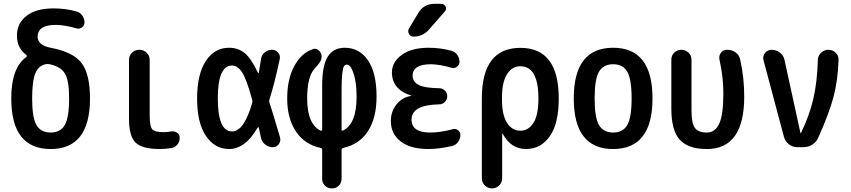

<svg xmlns="http://www.w3.org/2000/svg" viewBox="-20 -785 4540 1024"><path d="M227.5 -443.4Q186.5 -436.5 168.9 -395Q151.4 -353.5 151.4 -259.8Q151.4 -157.2 174.8 -117.7Q198.2 -78.1 250 -78.1Q301.8 -78.1 325.2 -117.7Q348.6 -157.2 348.6 -259.8Q348.6 -353.5 327.6 -390.6Q306.6 -427.7 249 -441.4Q248 -441.4 246.6 -441.9Q245.1 -442.4 244.1 -442.4Q233.4 -444.3 227.5 -443.4ZM40 -259.8Q40 -424.8 121.1 -481.4Q123 -482.4 123 -486.3Q123 -490.2 121.1 -491.2Q70.3 -528.3 70.3 -595.7Q70.3 -660.2 121.1 -700.2Q171.9 -740.2 265.6 -740.2Q331.1 -740.2 388.7 -723.6Q407.2 -718.8 418.9 -702.1Q430.7 -685.5 430.7 -665Q430.7 -649.4 417.5 -639.2Q404.3 -628.9 387.7 -633.8Q326.2 -651.4 278.3 -652.3Q181.6 -652.3 180.7 -589.8Q180.7 -543.9 250 -530.3Q370.1 -507.8 415 -448.7Q460 -389.6 460 -259.8Q460 9.8 250 9.8Q40 9.8 40 -259.8Z M832 9.8Q738.3 9.8 703.1 -24.4Q668 -58.6 668 -150.4V-464.8Q668 -488.3 684.1 -503.9Q700.2 -519.5 723.1 -519.5Q746.1 -519.5 762.2 -503.9Q778.3 -488.3 778.3 -464.8V-169.9Q778.3 -112.3 791.5 -96.2Q804.7 -80.1 851.6 -80.1Q874 -80.1 892.6 -84Q909.2 -86.9 923.8 -77.6Q938.5 -68.4 938.5 -50.8Q938.5 -29.3 925.8 -13.7Q913.1 2 892.6 4.9Q861.3 9.8 832 9.8Z M1217.8 -435.5Q1141.6 -435.5 1141.6 -259.8Q1141.6 -84 1217.8 -84Q1281.2 -84 1325.2 -236.3Q1327.1 -241.2 1325.2 -252Q1295.9 -360.4 1272 -397.9Q1248 -435.5 1217.8 -435.5ZM1201.2 9.8Q1126 9.8 1078.6 -59.6Q1031.2 -128.9 1031.2 -259.8Q1031.2 -388.7 1077.6 -459.5Q1124 -530.3 1201.2 -530.3Q1249 -530.3 1283.7 -502.9Q1318.4 -475.6 1355.5 -397.5Q1356.4 -395.5 1358.4 -395Q1360.4 -394.5 1360.4 -397.5Q1367.2 -435.5 1372.1 -469.7Q1375 -492.2 1392.1 -505.9Q1409.2 -519.5 1430.7 -519.5Q1450.2 -519.5 1463.4 -504.4Q1476.6 -489.3 1471.7 -468.8Q1444.3 -339.8 1417 -253.9Q1414.1 -246.1 1417 -238.3Q1433.6 -188.5 1473.6 -51.8Q1478.5 -32.2 1466.8 -16.1Q1455.1 0 1434.6 0Q1411.1 0 1393.1 -15.1Q1375 -30.3 1371.1 -52.7Q1370.1 -58.6 1366.2 -76.7Q1362.3 -94.7 1360.4 -103.5Q1358.4 -109.4 1353.5 -103.5Q1288.1 9.8 1201.2 9.8Z M1801.8 -299.8V-93.8Q1801.8 -85 1809.6 -88.9Q1881.8 -124 1881.8 -269.5Q1881.8 -346.7 1865.7 -393.6Q1849.6 -440.4 1830.1 -440.4Q1820.3 -440.4 1814.5 -431.6Q1808.6 -422.9 1805.2 -391.1Q1801.8 -359.4 1801.8 -299.8ZM1689.5 3.9Q1604.5 -14.6 1558.1 -84Q1511.7 -153.3 1511.7 -259.8Q1511.7 -363.3 1549.8 -433.1Q1587.9 -502.9 1649.4 -523.4Q1666 -529.3 1680.7 -515.6Q1695.3 -502 1695.3 -483.4Q1695.3 -476.6 1693.4 -469.7Q1691.4 -462.9 1689 -458.5Q1686.5 -454.1 1681.2 -446.8Q1675.8 -439.5 1673.3 -436.5Q1670.9 -433.6 1663.6 -425.8Q1656.2 -418 1655.3 -416Q1618.2 -372.1 1618.2 -259.8Q1618.2 -123 1690.4 -87.9Q1693.4 -86.9 1695.8 -88.9Q1698.2 -90.8 1698.2 -93.8V-328.1Q1698.2 -435.5 1728 -482.9Q1757.8 -530.3 1818.4 -530.3Q1896.5 -530.3 1942.4 -463.4Q1988.3 -396.5 1988.3 -269.5Q1988.3 -156.2 1942.4 -85.4Q1896.5 -14.6 1810.5 3.9Q1801.8 5.9 1801.8 13.7V168Q1801.8 190.4 1787.1 205.1Q1772.5 219.7 1750 219.7Q1727.5 219.7 1712.9 205.1Q1698.2 190.4 1698.2 168V13.7Q1698.2 5.9 1689.5 3.9Z M2171.9 -273.4Q2173.8 -273.4 2173.8 -274.4Q2173.8 -275.4 2171.9 -275.4Q2070.3 -308.6 2070.3 -398.4Q2070.3 -454.1 2122.6 -492.2Q2174.8 -530.3 2265.6 -530.3Q2331.1 -530.3 2388.7 -513.7Q2407.2 -508.8 2418.9 -492.2Q2430.7 -475.6 2430.7 -455.1Q2430.7 -439.5 2417.5 -429.2Q2404.3 -418.9 2387.7 -423.8Q2326.2 -441.4 2278.3 -442.4Q2181.6 -442.4 2180.7 -381.8Q2180.7 -348.6 2212.9 -332Q2245.1 -315.4 2322.3 -314.5Q2339.8 -314.5 2352.5 -302.2Q2365.2 -290 2365.2 -272Q2365.2 -253.9 2352.5 -241.2Q2339.8 -228.5 2322.3 -228.5Q2174.8 -225.6 2174.8 -147.5Q2174.8 -78.1 2274.4 -78.1Q2329.1 -78.1 2393.6 -95.7Q2409.2 -100.6 2422.4 -90.8Q2435.5 -81.1 2435.5 -65.4Q2435.5 -45.9 2423.8 -28.8Q2412.1 -11.7 2392.6 -6.8Q2321.3 9.8 2265.6 9.8Q2168.9 9.8 2116.7 -30.8Q2064.5 -71.3 2064.5 -139.6Q2064.5 -189.5 2094.2 -227.5Q2124 -265.6 2171.9 -273.4ZM2296.9 -764.6H2333Q2349.6 -764.6 2356.4 -750Q2363.3 -735.4 2351.6 -722.7L2267.6 -627Q2235.4 -589.8 2184.6 -589.8Q2168.9 -589.8 2161.1 -604.5Q2153.3 -619.1 2161.1 -632.8L2210.9 -715.8Q2240.2 -764.6 2296.9 -764.6Z M2657.2 -264.6V-254.9Q2657.2 -171.9 2684.1 -129.9Q2710.9 -87.9 2754.9 -87.9Q2798.8 -87.9 2825.2 -129.9Q2851.6 -171.9 2851.6 -259.8Q2851.6 -431.6 2754.9 -431.6Q2710.9 -431.6 2684.1 -389.2Q2657.2 -346.7 2657.2 -264.6ZM2549.8 166V-259.8Q2549.8 -529.3 2754.9 -529.8Q2960 -530.3 2960 -259.8Q2960 -126 2912.1 -58.1Q2864.3 9.8 2785.2 9.8Q2705.1 9.8 2661.1 -71.3Q2661.1 -72.3 2659.2 -72.3H2658.2V166Q2658.2 188.5 2642.1 204.1Q2626 219.7 2604 219.7Q2582 219.7 2565.9 204.1Q2549.8 188.5 2549.8 166Z M3325.2 -402.8Q3301.8 -442.4 3250 -442.4Q3198.2 -442.4 3174.8 -402.8Q3151.4 -363.3 3151.4 -260.3Q3151.4 -157.2 3174.8 -117.7Q3198.2 -78.1 3250 -78.1Q3301.8 -78.1 3325.2 -117.7Q3348.6 -157.2 3348.6 -260.3Q3348.6 -363.3 3325.2 -402.8ZM3460 -260.3Q3460 9.8 3250 9.8Q3040 9.8 3040 -260.3Q3040 -530.3 3250 -530.3Q3460 -530.3 3460 -260.3Z M3750 9.8Q3650.4 9.8 3605.5 -39.6Q3560.5 -88.9 3560.5 -205.1V-466.8Q3560.5 -489.3 3576.2 -504.4Q3591.8 -519.5 3613.8 -519.5Q3635.7 -519.5 3651.9 -504.4Q3668 -489.3 3668 -466.8V-194.3Q3668 -127.9 3686 -103Q3704.1 -78.1 3750 -78.1Q3793.9 -78.1 3815.9 -125.5Q3837.9 -172.9 3837.9 -289.1Q3837.9 -373 3817.4 -465.8Q3812.5 -487.3 3824.7 -503.4Q3836.9 -519.5 3858.4 -519.5Q3883.8 -519.5 3903.3 -505.4Q3922.9 -491.2 3927.7 -466.8Q3949.2 -372.1 3949.2 -269.5Q3949.2 9.8 3750 9.8Z M4161.1 -54.7 4051.8 -464.8Q4046.9 -486.3 4060.5 -502.9Q4074.2 -519.5 4094.7 -519.5Q4120.1 -519.5 4139.6 -504.4Q4159.2 -489.3 4164.1 -464.8L4249 -76.2Q4249 -75.2 4250 -75.2Q4252 -75.2 4252 -76.2Q4296.9 -168 4317.9 -258.8Q4338.9 -349.6 4341.8 -465.8Q4342.8 -488.3 4359.4 -503.9Q4376 -519.5 4398.4 -519.5Q4420.9 -519.5 4437 -503.9Q4453.1 -488.3 4452.1 -465.8Q4449.2 -358.4 4425.3 -268.1Q4401.4 -177.7 4343.8 -50.8Q4334 -27.3 4312.5 -13.7Q4291 0 4263.7 0H4232.4Q4208 0 4188 -15.1Q4168 -30.3 4161.1 -54.7Z"/></svg>

Font: Rounded Mgen+ 1m medium
Style: Regular
Weight: 500
Designer: [Source Han Sans]
Ryoko NISHIZUKA  (kana & ideographs); Paul D. Hunt (Latin, Greek & Cyrillic); Wenlong ZHANG  (bopomofo
Version: Version 1.059.20150602